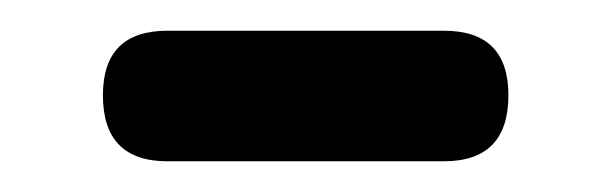

<svg xmlns="http://www.w3.org/2000/svg" viewBox="-20 -345 397 125"><path d="M89 -240Q47 -240 47 -283Q47 -325 89 -325H269Q311 -325 311 -283Q311 -240 269 -240H179Z"/></svg>

Font: GenSenRounded TW M
Style: Regular
Weight: 500
Version: Version 1.501;PS 1;hotconv 16.6.51;makeotf.lib2.5.65220